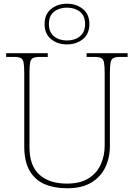

<svg xmlns="http://www.w3.org/2000/svg" viewBox="-20 -999 719 1029"><path d="M340 10Q271 10 219.5 -12Q168 -34 139 -83.5Q110 -133 110 -214V-606Q110 -645 106.5 -663.5Q103 -682 91 -688Q79 -694 54 -694H13V-714H236V-694H194Q169 -694 157 -688Q145 -682 141.5 -663.5Q138 -645 138 -606V-210Q138 -110 191.5 -62.5Q245 -15 338 -15Q409 -15 453.5 -42.5Q498 -70 519.5 -116.5Q541 -163 541 -219V-606Q541 -645 537.5 -663.5Q534 -682 522 -688Q510 -694 485 -694H444V-714H664V-694H625Q600 -694 588 -688Q576 -682 572.5 -663.5Q569 -645 569 -606V-218Q569 -153 544 -101.5Q519 -50 468.5 -20Q418 10 340 10ZM339 -761Q289 -761 254 -789Q219 -817 219 -870Q219 -923 254 -951Q289 -979 339 -979Q389 -979 424 -951Q459 -923 459 -870Q459 -817 424 -789Q389 -761 339 -761ZM339 -782Q381 -782 408.5 -804.5Q436 -827 436 -870Q436 -914 408.5 -936Q381 -958 339 -958Q297 -958 269.5 -936Q242 -914 242 -870Q242 -827 269.5 -804.5Q297 -782 339 -782Z"/></svg>

Font: Noto Serif Tamil Thin
Style: Regular
Weight: 100
Designer: Indian Type Foundry, Tom Grace, and the Monotype Design Team
Foundry: Monotype Imaging Inc.
Version: Version 2.004; ttfautohint (v1.8.4.7-5d5b)